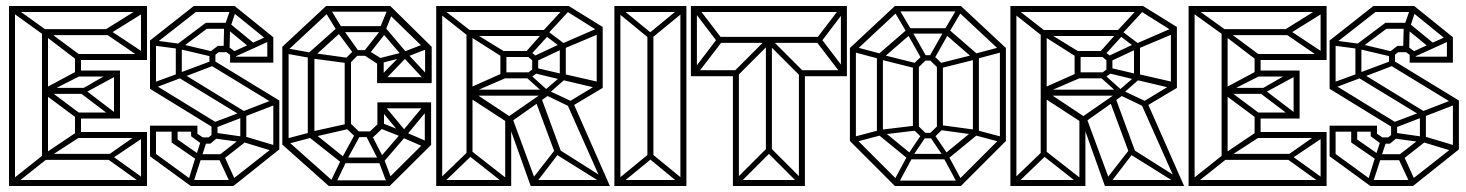

<svg xmlns="http://www.w3.org/2000/svg" viewBox="-20 -620 4888 640"><path d="M23 0 10 -13 122 -102 135 -89ZM10 0V-600H30V0ZM120 -97V-521H140V-97ZM240 -223 127 -307 142 -320 253 -237ZM240 -225V-245H370V-225ZM141 -313 126 -324 240 -385 253 -370ZM122 -506 15 -583 28 -596 135 -519ZM140 -307V-327H260V-307ZM240 -365V-385H370V-365ZM360 -225 240 -316 255 -327 373 -237ZM257 -307 240 -316 360 -385 373 -370ZM360 -225V-385H380V-225ZM230 -160V-245H250V-160ZM20 0V-20H460V0ZM141 -95 126 -106 236 -180 249 -165ZM126 -87V-107H350V-87ZM236 -160V-180H460V-160ZM450 -10 330 -96 345 -107 463 -22ZM347 -87 330 -96 450 -180 463 -165ZM450 0V-180H470V0ZM20 -600H460V-580H20ZM141 -515 249 -435 236 -420 126 -504ZM126 -523H350V-503H126ZM230 -440H460V-420H230ZM446 -593 463 -580 344 -506 329 -520ZM345 -520 463 -442 450 -427 327 -511ZM450 -600H470V-420H450ZM230 -365V-440H250V-365Z M796 -227 571 -364 581 -380 806 -242ZM616 0 480 -99 490 -114 626 -15ZM480 -99V-201H500V-99ZM616 0V-20H758V0ZM638 -86 552 -145 562 -162 648 -102ZM629 -87 652 -158 670 -152 647 -81ZM552 -145V-201H572V-145ZM484 -181V-201H638V-181ZM646 -86V-106H716V-86ZM751 -2 708 -94 726 -103 768 -11ZM652 -140 617 -166 628 -181 663 -157ZM617 -166V-201H638V-166ZM650 -141V-162H681V-141ZM681 -141 670 -158 694 -177 705 -161ZM695 -192 480 -324 492 -340 707 -208ZM685 -161V-207H705V-161ZM719 -85 708 -101 792 -166 802 -150ZM480 -324V-485H500V-324ZM758 0 747 -16 901 -137 911 -122ZM897 -114 782 -149 787 -168 904 -133ZM781 -154V-243H801V-154ZM566 -363V-469H586V-363ZM584 -360 578 -377 693 -420 699 -404ZM695 -429 576 -457 580 -474 698 -446ZM491 -469 480 -485 626 -600 638 -584ZM784 -227 777 -244 896 -290 903 -273ZM891 -122V-284L911 -285V-122ZM678 -406V-448H698V-406ZM576 -454 566 -469 666 -544 676 -529ZM901 -269 678 -405 688 -421 911 -285ZM691 -432 680 -447 706 -467 716 -452ZM706 -446V-467H736V-446ZM747 -411V-444H767V-411ZM758 -429 727 -452 738 -467 769 -444ZM725 -446 727 -531H747L745 -446ZM666 -524V-544H741V-524ZM747 -411V-431H891V-411ZM813 -461 735 -525 747 -541 825 -477ZM626 -580V-600H762L759 -580ZM826 -479 875 -501 882 -485 834 -463ZM745 -520 726 -526 750 -595 768 -589ZM871 -411V-493L891 -496V-411ZM881 -478 749 -585 762 -600 891 -496ZM647 -81 625 -13 608 -19 629 -87ZM834 -463 761 -430 754 -446 826 -479ZM577 -457 486 -469 490 -486 580 -474ZM490 -325 484 -342 577 -376 583 -360ZM693 -192 687 -210 780 -245 786 -228ZM787 -146 690 -159 695 -178 792 -164Z M1279 0 1262 -13 1401 -151 1417 -137ZM1076 0 921 -138 936 -153 1091 -15ZM938 -140 932 -157 1015 -179 1021 -162ZM1076 0V-19H1279V0ZM1098 -6 1082 -15 1119 -92 1135 -83ZM921 -138V-464H942V-138ZM1120 -76 1006 -166 1021 -181 1133 -91ZM1019 -162 1013 -180 1144 -209 1150 -192ZM1120 -76V-95H1255V-76ZM1133 -81 1119 -92 1167 -180 1181 -169ZM1006 -166V-440H1028V-166ZM1269 -11 1239 -91 1256 -101 1286 -21ZM1162 -166 1127 -199 1143 -214 1177 -181ZM1161 -163V-182H1217V-163ZM1013 -427 930 -442 936 -459 1019 -444ZM1243 -83 1201 -165 1216 -176 1258 -94ZM1129 -199V-422H1150V-199ZM1255 -76 1240 -87 1315 -174 1330 -163ZM1221 -160 1206 -175 1247 -214 1262 -199ZM1141 -409 1013 -426 1019 -444 1148 -426ZM1238 -201V-279H1260V-201ZM936 -449 921 -464 1067 -600 1082 -585ZM1238 -259V-279H1417V-259ZM1022 -427 1007 -442 1107 -531 1120 -516ZM1318 -164 1237 -196 1243 -214 1324 -182ZM1324 -163 1246 -257 1260 -270 1338 -176ZM1330 -163 1316 -176 1394 -270 1408 -257ZM1396 -129 1320 -162 1326 -182 1402 -149ZM1144 -407 1129 -422 1160 -453 1175 -438ZM1396 -136V-279H1417V-136ZM1163 -435 1099 -521 1116 -533 1178 -446ZM1237 -343V-420H1259V-343ZM1160 -434V-453H1206V-434ZM1106 -512 1060 -587 1079 -594 1121 -525ZM1243 -404 1191 -438 1206 -453 1259 -420ZM1238 -343V-363H1418V-343ZM1261 -352 1245 -363 1320 -440 1336 -430ZM1105 -513V-533H1261V-513ZM1210 -439 1194 -450 1253 -525 1269 -514ZM1247 -409 1241 -425 1328 -447 1334 -431ZM1067 -581V-600H1281V-581ZM1398 -350 1319 -435 1334 -446 1413 -361ZM1318 -436 1254 -511 1263 -530 1334 -446ZM1262 -511 1244 -521 1274 -594 1292 -586ZM1332 -429 1325 -447 1392 -473 1399 -455ZM1397 -344V-465H1419V-344ZM1404 -449 1265 -584 1281 -600 1419 -464Z M1434 0V-20H1684V0ZM1434 0V-600H1454V0ZM1664 0V-228H1684V0ZM1438 -600H1458ZM1447 0 1434 -13 1539 -114 1552 -101ZM1671 0 1543 -101 1555 -114 1684 -13ZM1535 -99V-515H1555V-99ZM1749 0 1668 -227 1686 -232 1769 -7ZM1750 0V-20H1996V0ZM1992 0 1870 -274 1890 -279 2013 0ZM1969 -327V-530H1989V-327ZM1885 -265 1875 -280 1979 -343 1989 -327ZM1801 -301 1791 -315 1856 -371 1867 -359ZM1539 -301V-321H1808V-301ZM1438 -600H1876V-580H1438ZM1535 -520H1797V-500H1535ZM1860 -458 1852 -474 1974 -527 1981 -509ZM1806 -507 1790 -517 1865 -598 1878 -585ZM1981 -512 1863 -586 1876 -600 1989 -530ZM1855 -458 1789 -508 1798 -522 1863 -473ZM1833 -101 1765 -284 1785 -292 1852 -110ZM1746 -434 1732 -446 1793 -515 1808 -502ZM1670 -213 1541 -297 1554 -315 1685 -228ZM1681 -212 1670 -228 1800 -318 1811 -304ZM1848 -355 1852 -375 1979 -346 1975 -325ZM1801 -302 1809 -318 1888 -281 1880 -264ZM1648 -450H1746V-430H1648ZM1668 -450V-359H1648V-450ZM1538 -504 1546 -519 1665 -446 1653 -431ZM1648 -379H1746V-359H1648ZM1866 -473V-361H1846V-473ZM1774 -428V-382H1754V-428ZM1548 -309 1540 -325 1659 -378 1666 -360ZM1734 -373 1759 -392 1772 -378 1746 -359ZM1734 -436 1746 -450 1772 -429 1754 -419ZM1834 -126 1848 -116 1766 -9 1749 -17ZM1985 -11 1836 -104 1849 -118 1996 -25ZM1730 -366 1742 -376 1811 -314 1800 -303ZM1762 -413 1756 -431 1854 -477 1864 -461ZM1766 -394 1860 -372 1852 -354 1757 -377ZM1544 -497 1444 -576 1458 -588 1557 -511Z M2028 0V-20H2268V0ZM2041 0 2028 -13 2140 -105 2153 -92ZM2255 0 2143 -92 2156 -105 2268 -13ZM2028 0V-600H2048V0ZM2138 -90V-510H2158V-90ZM2248 0V-600H2268V0ZM2140 -495 2028 -587 2041 -600 2153 -508ZM2033 -580V-600H2268V-580ZM2155 -495 2142 -508 2254 -600 2267 -587Z M2436 0 2423 -13 2535 -125 2548 -112ZM2423 0V-20H2663V0ZM2423 0V-380H2443V0ZM2650 0 2538 -112 2551 -125 2663 -13ZM2284 -366V-386H2432V-366ZM2303 -372 2289 -384 2372 -493 2385 -479ZM2283 -366V-600H2303V-366ZM2533 -110V-481H2553V-110ZM2643 0V-380H2663V0ZM2372 -479 2289 -588 2303 -600 2385 -493ZM2436 -365 2423 -378 2535 -490 2548 -477ZM2649 -365 2537 -477 2550 -490 2662 -378ZM2371 -477V-497H2715V-477ZM2654 -366V-386H2802V-366ZM2284 -580V-600H2802V-580ZM2785 -372 2703 -479 2716 -493 2799 -384ZM2783 -366V-600H2803V-366ZM2716 -479 2703 -493 2785 -600 2799 -588Z M2963 0 2813 -150 2827 -164 2977 -14ZM2833 -147 2827 -164 2910 -186 2916 -169ZM2975 -9 2960 -18 3008 -107 3023 -98ZM2963 0V-18H3183V0ZM3008 -89 2903 -175 2917 -189 3022 -103ZM2813 -150V-460H2833V-150ZM2918 -171 2912 -187 3037 -202 3043 -186ZM3008 -89V-107H3138V-89ZM3018 -93 3005 -103 3055 -177 3068 -167ZM3171 -9 3123 -98 3138 -107 3186 -18ZM2903 -175V-435H2923V-175ZM3055 -159 3023 -190 3037 -204 3069 -173ZM3055 -159V-177H3091V-159ZM3128 -93 3078 -167 3091 -177 3141 -103ZM3091 -159 3077 -173 3109 -204 3123 -190ZM2910 -424 2827 -446 2833 -463 2916 -441ZM3138 -89 3124 -103 3229 -189 3243 -175ZM3023 -190V-405H3043V-190ZM3183 0 3169 -14 3319 -164 3333 -150ZM3228 -171 3103 -188 3109 -204 3234 -187ZM3037 -391 2917 -421 2923 -437 3043 -407ZM3103 -190V-405H3123V-190ZM2827 -446 2813 -460 2963 -600 2977 -586ZM2917 -421 2903 -435 3008 -526 3022 -512ZM3313 -147 3230 -169 3236 -186 3319 -164ZM3037 -391 3023 -405 3055 -436 3069 -422ZM3055 -418V-436H3091V-418ZM3055 -418 3003 -510 3018 -520 3070 -428ZM3109 -391 3077 -422 3091 -436 3123 -405ZM3223 -175V-435H3243V-175ZM3004 -509 2962 -580 2979 -586 3021 -515ZM3091 -418 3076 -428 3128 -520 3143 -510ZM3109 -391 3103 -407 3223 -437 3229 -421ZM3008 -508V-526H3138V-508ZM3313 -150V-460H3333V-150ZM3229 -421 3124 -512 3138 -526 3243 -435ZM2963 -582V-600H3183V-582ZM3142 -509 3125 -515 3167 -586 3184 -580ZM3236 -424 3230 -441 3313 -463 3319 -446ZM3319 -446 3169 -586 3183 -600 3333 -460Z M3348 0V-20H3598V0ZM3348 0V-600H3368V0ZM3578 0V-228H3598V0ZM3352 -600H3372ZM3361 0 3348 -13 3453 -114 3466 -101ZM3585 0 3457 -101 3469 -114 3598 -13ZM3449 -99V-515H3469V-99ZM3663 0 3582 -227 3600 -232 3683 -7ZM3664 0V-20H3910V0ZM3906 0 3784 -274 3804 -279 3927 0ZM3883 -327V-530H3903V-327ZM3799 -265 3789 -280 3893 -343 3903 -327ZM3715 -301 3705 -315 3770 -371 3781 -359ZM3453 -301V-321H3722V-301ZM3352 -600H3790V-580H3352ZM3449 -520H3711V-500H3449ZM3774 -458 3766 -474 3888 -527 3895 -509ZM3720 -507 3704 -517 3779 -598 3792 -585ZM3895 -512 3777 -586 3790 -600 3903 -530ZM3769 -458 3703 -508 3712 -522 3777 -473ZM3747 -101 3679 -284 3699 -292 3766 -110ZM3660 -434 3646 -446 3707 -515 3722 -502ZM3584 -213 3455 -297 3468 -315 3599 -228ZM3595 -212 3584 -228 3714 -318 3725 -304ZM3762 -355 3766 -375 3893 -346 3889 -325ZM3715 -302 3723 -318 3802 -281 3794 -264ZM3562 -450H3660V-430H3562ZM3582 -450V-359H3562V-450ZM3452 -504 3460 -519 3579 -446 3567 -431ZM3562 -379H3660V-359H3562ZM3780 -473V-361H3760V-473ZM3688 -428V-382H3668V-428ZM3462 -309 3454 -325 3573 -378 3580 -360ZM3648 -373 3673 -392 3686 -378 3660 -359ZM3648 -436 3660 -450 3686 -429 3668 -419ZM3748 -126 3762 -116 3680 -9 3663 -17ZM3899 -11 3750 -104 3763 -118 3910 -25ZM3644 -366 3656 -376 3725 -314 3714 -303ZM3676 -413 3670 -431 3768 -477 3778 -461ZM3680 -394 3774 -372 3766 -354 3671 -377ZM3458 -497 3358 -576 3372 -588 3471 -511Z M3955 0 3942 -13 4054 -102 4067 -89ZM3942 0V-600H3962V0ZM4052 -97V-521H4072V-97ZM4172 -223 4059 -307 4074 -320 4185 -237ZM4172 -225V-245H4302V-225ZM4073 -313 4058 -324 4172 -385 4185 -370ZM4054 -506 3947 -583 3960 -596 4067 -519ZM4072 -307V-327H4192V-307ZM4172 -365V-385H4302V-365ZM4292 -225 4172 -316 4187 -327 4305 -237ZM4189 -307 4172 -316 4292 -385 4305 -370ZM4292 -225V-385H4312V-225ZM4162 -160V-245H4182V-160ZM3952 0V-20H4392V0ZM4073 -95 4058 -106 4168 -180 4181 -165ZM4058 -87V-107H4282V-87ZM4168 -160V-180H4392V-160ZM4382 -10 4262 -96 4277 -107 4395 -22ZM4279 -87 4262 -96 4382 -180 4395 -165ZM4382 0V-180H4402V0ZM3952 -600H4392V-580H3952ZM4073 -515 4181 -435 4168 -420 4058 -504ZM4058 -523H4282V-503H4058ZM4162 -440H4392V-420H4162ZM4378 -593 4395 -580 4276 -506 4261 -520ZM4277 -520 4395 -442 4382 -427 4259 -511ZM4382 -600H4402V-420H4382ZM4162 -365V-440H4182V-365Z M4728 -227 4503 -364 4513 -380 4738 -242ZM4548 0 4412 -99 4422 -114 4558 -15ZM4412 -99V-201H4432V-99ZM4548 0V-20H4690V0ZM4570 -86 4484 -145 4494 -162 4580 -102ZM4561 -87 4584 -158 4602 -152 4579 -81ZM4484 -145V-201H4504V-145ZM4416 -181V-201H4570V-181ZM4578 -86V-106H4648V-86ZM4683 -2 4640 -94 4658 -103 4700 -11ZM4584 -140 4549 -166 4560 -181 4595 -157ZM4549 -166V-201H4570V-166ZM4582 -141V-162H4613V-141ZM4613 -141 4602 -158 4626 -177 4637 -161ZM4627 -192 4412 -324 4424 -340 4639 -208ZM4617 -161V-207H4637V-161ZM4651 -85 4640 -101 4724 -166 4734 -150ZM4412 -324V-485H4432V-324ZM4690 0 4679 -16 4833 -137 4843 -122ZM4829 -114 4714 -149 4719 -168 4836 -133ZM4713 -154V-243H4733V-154ZM4498 -363V-469H4518V-363ZM4516 -360 4510 -377 4625 -420 4631 -404ZM4627 -429 4508 -457 4512 -474 4630 -446ZM4423 -469 4412 -485 4558 -600 4570 -584ZM4716 -227 4709 -244 4828 -290 4835 -273ZM4823 -122V-284L4843 -285V-122ZM4610 -406V-448H4630V-406ZM4508 -454 4498 -469 4598 -544 4608 -529ZM4833 -269 4610 -405 4620 -421 4843 -285ZM4623 -432 4612 -447 4638 -467 4648 -452ZM4638 -446V-467H4668V-446ZM4679 -411V-444H4699V-411ZM4690 -429 4659 -452 4670 -467 4701 -444ZM4657 -446 4659 -531H4679L4677 -446ZM4598 -524V-544H4673V-524ZM4679 -411V-431H4823V-411ZM4745 -461 4667 -525 4679 -541 4757 -477ZM4558 -580V-600H4694L4691 -580ZM4758 -479 4807 -501 4814 -485 4766 -463ZM4677 -520 4658 -526 4682 -595 4700 -589ZM4803 -411V-493L4823 -496V-411ZM4813 -478 4681 -585 4694 -600 4823 -496ZM4579 -81 4557 -13 4540 -19 4561 -87ZM4766 -463 4693 -430 4686 -446 4758 -479ZM4509 -457 4418 -469 4422 -486 4512 -474ZM4422 -325 4416 -342 4509 -376 4515 -360ZM4625 -192 4619 -210 4712 -245 4718 -228ZM4719 -146 4622 -159 4627 -178 4724 -164Z"/></svg>

Font: Octagon Variable
Style: Regular
Weight: 400
Designer: Alexander Royter, Emma Schmalisch, Felix Willnauer, Friederike Temme, Greta Wachholz, Jason Tsiakas, Julia Baskal, Julia
Foundry: Type Design @ HAW Hamburg
Version: Version 1.000